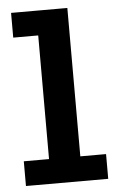

<svg xmlns="http://www.w3.org/2000/svg" viewBox="-51 -722 458 758"><g transform="rotate(-5 178.0 -343.0)"><path d="M121 -31V-686H245V-31ZM21 0V-98H347V0ZM22 -588V-686H237V-588Z"/></g></svg>

Font: BioRhyme ExtraBold
Style: Bold
Weight: 700
Version: Version 1.600;gftools[0.9.33]